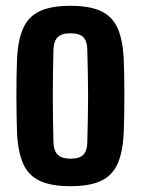

<svg xmlns="http://www.w3.org/2000/svg" viewBox="-20 -629 482 658"><path d="M221.6 9.1Q156.3 9.1 117.3 -8.8Q78.3 -26.8 60.2 -66.3Q42 -105.8 38.5 -170.5Q37.7 -194.6 37 -228.2Q36.2 -261.8 36.2 -298.8Q36.2 -335.8 36.8 -370.3Q37.4 -404.8 38.5 -430.2Q42 -494.2 60 -533.5Q78 -572.9 116.9 -591Q155.9 -609.1 221.6 -609.1Q287.9 -609.1 326.4 -590.8Q364.9 -572.5 382.7 -533.1Q400.5 -493.8 403.9 -430.2Q405 -406 405.6 -372.3Q406.2 -338.5 406.2 -301.5Q406.2 -264.6 405.6 -230.4Q405 -196.2 403.9 -170.5Q400.5 -106.7 382.7 -67.1Q364.9 -27.5 326.4 -9.2Q287.9 9.1 221.6 9.1ZM221.6 -85.2Q252.3 -85.2 265.4 -98.6Q278.5 -112.1 279.1 -139.8Q280.2 -180 281 -220Q281.9 -260.1 281.9 -300.4Q281.9 -340.7 281 -380.7Q280.2 -420.7 279.1 -460.8Q278.5 -488.3 265.5 -501.6Q252.6 -514.9 221.6 -514.9Q191.5 -514.9 177.9 -501.6Q164.3 -488.3 163.3 -460.8Q162.2 -420.7 161.6 -380.5Q160.9 -340.3 160.9 -300.1Q160.9 -259.9 161.6 -219.7Q162.2 -179.5 163.3 -139.8Q164.3 -112.1 178 -98.6Q191.7 -85.2 221.6 -85.2Z"/></svg>

Font: Big Shoulders Display SC Thin
Style: Regular
Weight: 100
Designer: Patric King
Foundry: XO Type Co
Version: Version 2.002